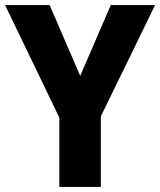

<svg xmlns="http://www.w3.org/2000/svg" viewBox="-20 -734 629 754"><path d="M295 -436 175 -714H0L213 -272V0H376V-277L589 -714H415Z"/></svg>

Font: Noto Sans Sinhala UI SemiCondensed ExtraBold
Style: Regular
Weight: 800
Width: 4
Designer: Jelle Bosma - Monotype Design Team
Foundry: Monotype Imaging Inc.
Version: Version 2.006